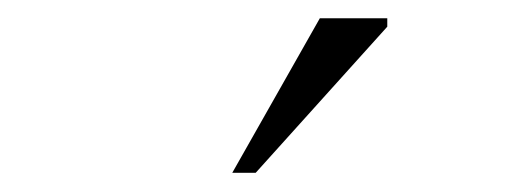

<svg xmlns="http://www.w3.org/2000/svg" viewBox="-20 -700 540 205"><path d="M228 -515.5 321.5 -680.5H393.5V-671.5L253 -515.5Z"/></svg>

Font: Newsreader 16pt Light
Style: Regular
Weight: 300
Designer: Hugues Gentile
Foundry: Production Type
Version: Version 1.003